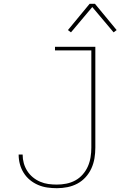

<svg xmlns="http://www.w3.org/2000/svg" viewBox="-20 -981 640 1009"><path d="M279 8Q254 8 229 4.5Q204 1 180.5 -9Q157 -19 137.5 -35Q118 -51 104.5 -72.5Q91 -94 84.5 -118.5Q78 -143 78 -168V-169H99V-168Q99 -145 105 -123.5Q111 -102 123 -83Q135 -64 152.5 -49.5Q170 -35 191 -26Q212 -17 234 -14Q256 -11 279 -11Q304 -11 329 -16Q354 -21 376 -33Q398 -45 415 -64.5Q432 -84 442 -107Q452 -130 456 -155Q460 -180 460 -205V-716H269V-735H481V-205Q481 -177 476.5 -149.5Q472 -122 460.5 -96.5Q449 -71 430 -50Q411 -29 386.5 -16Q362 -3 334.5 2.5Q307 8 279 8ZM353 -811 337 -823 451 -961H479L536 -892L593 -823L577 -811L465 -944Z"/></svg>

Font: Iosevka Etoile Thin
Style: Regular
Weight: 100
Designer: Belleve Invis
Foundry: Belleve Invis
Version: Version 22.1.2; ttfautohint (v1.8.4)